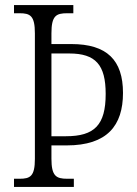

<svg xmlns="http://www.w3.org/2000/svg" viewBox="-20 -734 539 754"><path d="M35 0H270V-32H244C200 -32 182 -43 182 -111V-163H242C401 -163 463 -241 463 -369C463 -498 400 -561 260 -561H182V-603C182 -672 200 -682 244 -682H268V-714H35V-682H57C99 -682 117 -672 117 -603V-110C117 -42 99 -32 57 -32H35ZM239 -199H182V-524H252C356 -524 395 -479 395 -365C395 -243 351 -199 239 -199Z"/></svg>

Font: Noto Serif Myanmar Condensed Light
Style: Regular
Weight: 300
Width: 3
Designer: Ben Mitchell and the Monotype Design Team
Foundry: Monotype Imaging Inc.
Version: Version 2.106